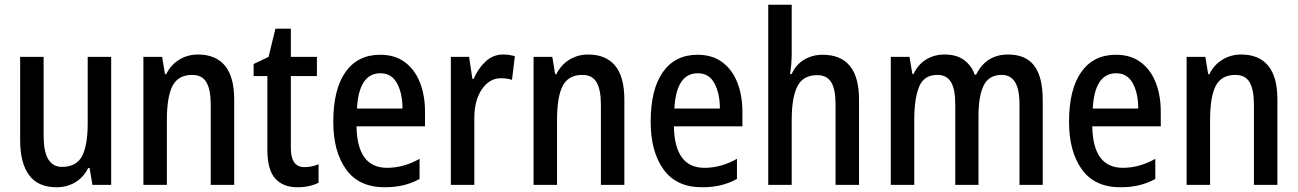

<svg xmlns="http://www.w3.org/2000/svg" viewBox="-20 -780 5475 810"><path d="M449 -540V0H370L358 -71H352Q332 -31 297 -10.5Q262 10 219 10Q140 10 102.5 -41.5Q65 -93 65 -188V-540H164V-207Q164 -76 241 -76Q303 -76 326.5 -122Q350 -168 350 -259V-540Z M815 -550Q890 -550 929 -503Q968 -456 968 -360V0H869V-339Q869 -401 851 -432.5Q833 -464 791 -464Q732 -464 708 -418Q684 -372 684 -273V0H585V-540H664L676 -467H681Q701 -507 736.5 -528.5Q772 -550 815 -550Z M1264 -75Q1279 -75 1294.5 -78Q1310 -81 1324 -87V-9Q1306 0 1283.5 5Q1261 10 1235 10Q1174 10 1141 -27Q1108 -64 1108 -147V-459H1050V-510L1113 -540L1142 -659H1207V-540H1317V-459H1207V-155Q1207 -75 1264 -75Z M1584 -549Q1645 -549 1687 -518.5Q1729 -488 1751 -433.5Q1773 -379 1773 -308V-247H1484Q1487 -72 1613 -72Q1683 -72 1750 -110V-25Q1717 -7 1681.5 1.5Q1646 10 1603 10Q1494 10 1440 -65.5Q1386 -141 1386 -266Q1386 -403 1437.5 -476Q1489 -549 1584 -549ZM1585 -471Q1494 -471 1486 -322H1678Q1678 -386 1655 -428.5Q1632 -471 1585 -471Z M2102 -550Q2128 -550 2152 -543L2140 -443Q2120 -450 2093 -450Q2045 -450 2013 -403.5Q1981 -357 1981 -281V0H1882V-540H1959L1973 -447H1978Q1997 -491 2028.5 -520.5Q2060 -550 2102 -550Z M2461 -550Q2536 -550 2575 -503Q2614 -456 2614 -360V0H2515V-339Q2515 -401 2497 -432.5Q2479 -464 2437 -464Q2378 -464 2354 -418Q2330 -372 2330 -273V0H2231V-540H2310L2322 -467H2327Q2347 -507 2382.5 -528.5Q2418 -550 2461 -550Z M2923 -549Q2984 -549 3026 -518.5Q3068 -488 3090 -433.5Q3112 -379 3112 -308V-247H2823Q2826 -72 2952 -72Q3022 -72 3089 -110V-25Q3056 -7 3020.5 1.5Q2985 10 2942 10Q2833 10 2779 -65.5Q2725 -141 2725 -266Q2725 -403 2776.5 -476Q2828 -549 2923 -549ZM2924 -471Q2833 -471 2825 -322H3017Q3017 -386 2994 -428.5Q2971 -471 2924 -471Z M3320 -558Q3320 -508 3313 -468H3320Q3338 -508 3373 -528.5Q3408 -549 3450 -549Q3604 -549 3604 -360V0H3505V-339Q3505 -404 3486.5 -433.5Q3468 -463 3428 -463Q3368 -463 3344 -416Q3320 -369 3320 -273V0H3221V-760H3320Z M4233 -550Q4307 -550 4343 -503Q4379 -456 4379 -357V0H4281V-338Q4281 -404 4262 -434Q4243 -464 4206 -464Q4152 -464 4130 -419.5Q4108 -375 4108 -290V0H4010V-340Q4010 -405 3991.5 -434.5Q3973 -464 3935 -464Q3877 -464 3857 -413Q3837 -362 3837 -274V0H3738V-540H3817L3829 -468H3834Q3853 -508 3887 -529Q3921 -550 3965 -550Q4016 -550 4047.5 -526.5Q4079 -503 4092 -465H4098Q4140 -550 4233 -550Z M4688 -549Q4749 -549 4791 -518.5Q4833 -488 4855 -433.5Q4877 -379 4877 -308V-247H4588Q4591 -72 4717 -72Q4787 -72 4854 -110V-25Q4821 -7 4785.5 1.5Q4750 10 4707 10Q4598 10 4544 -65.5Q4490 -141 4490 -266Q4490 -403 4541.5 -476Q4593 -549 4688 -549ZM4689 -471Q4598 -471 4590 -322H4782Q4782 -386 4759 -428.5Q4736 -471 4689 -471Z M5216 -550Q5291 -550 5330 -503Q5369 -456 5369 -360V0H5270V-339Q5270 -401 5252 -432.5Q5234 -464 5192 -464Q5133 -464 5109 -418Q5085 -372 5085 -273V0H4986V-540H5065L5077 -467H5082Q5102 -507 5137.5 -528.5Q5173 -550 5216 -550Z"/></svg>

Font: Noto Sans Lao Condensed Medium
Style: Regular
Weight: 500
Width: 3
Designer: Monotype Design Team
Foundry: Monotype Imaging Inc.
Version: Version 2.003; ttfautohint (v1.8.4.7-5d5b)